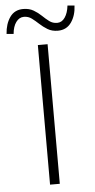

<svg xmlns="http://www.w3.org/2000/svg" viewBox="-102 -868 445 903"><g transform="rotate(-5 120.0 -417.0)"><path d="M97 0V-659H143V0ZM197 -718Q169 -718 148.5 -730.5Q128 -743 112 -758Q96 -773 80 -785Q64 -797 43 -797Q21 -797 6 -776.5Q-9 -756 -12 -721L-45 -724Q-42 -771 -20 -802.5Q2 -834 43 -834Q71 -834 91.5 -822Q112 -810 128 -794.5Q144 -779 160 -767Q176 -755 197 -755Q219 -755 233.5 -776Q248 -797 252 -832L285 -829Q283 -782 260.5 -750Q238 -718 197 -718Z"/></g></svg>

Font: Source Sans 3 ExtraLight Light
Style: Regular
Weight: 300
Version: Version 3.052;hotconv 1.1.0;makeotfexe 2.6.0